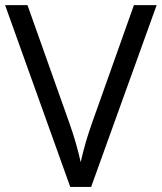

<svg xmlns="http://www.w3.org/2000/svg" viewBox="-20 -734 635 754"><path d="M505.9 -713.9H595.2L337.9 0H255.9L0 -713.9H87.9L252 -252Q280.3 -172.4 296.9 -97.2Q314.5 -176.3 342.8 -254.9Z"/></svg>

Font: f0_46866 
Style: Regular
Weight: 400
Foundry: Ascender Corporation
Version: Version 1.10